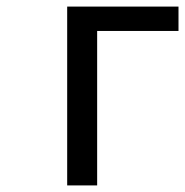

<svg xmlns="http://www.w3.org/2000/svg" viewBox="-20 -563 562 583"><path d="M184 0V-543H522V-469H275V0Z"/></svg>

Font: Source Han Sans Regular
Style: Regular
Weight: 400
Designer: Ryoko NISHIZUKA  (kana & ideographs); Paul D. Hunt (Latin, Greek & Cyrillic); Wenlong ZHANG  (bopomofo); Sandoll Communi
Foundry: Adobe Systems Incorporated
Version: Version 1.00 January 18, 2024, initial release